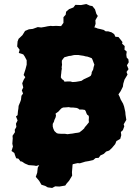

<svg xmlns="http://www.w3.org/2000/svg" viewBox="-20 -807 660 950"><path d="M216 120 204 113 185 107 174 88 157 68 164 48 167 22 174 10 159 14 149 12 122 10 103 2 88 -8H82L71 -22L60 -24L54 -40L51 -50L37 -60L44 -82L41 -96L43 -122L42 -135L54 -153L53 -165L61 -179L59 -195L67 -211L59 -231L67 -237L69 -258L71 -270L72 -283L81 -305L84 -314L86 -333L94 -344L88 -360L95 -374L90 -395L97 -412L105 -425L97 -436L106 -464L112 -487V-509L102 -528L95 -538L73 -545L77 -561L65 -577L67 -602L72 -615L91 -633L104 -654L123 -662L142 -664L167 -673L184 -671L202 -674L216 -677L231 -679L241 -678L257 -679L276 -678H283H284L283 -679L294 -694V-722L305 -734L307 -749L322 -762L343 -770L353 -783L381 -782L407 -787L425 -779L437 -777L450 -761L457 -738L464 -728L452 -707L453 -689L447 -671L454 -670L463 -666L477 -663L493 -659L503 -652H515L532 -647L545 -638L551 -625L566 -624L575 -613L586 -599L584 -591L597 -579L596 -561L607 -552L605 -536L607 -522L615 -514L617 -499L608 -484L616 -465L606 -451L611 -438L596 -413L590 -393L588 -378L577 -356L566 -340L572 -328L577 -315L589 -294L594 -280L600 -253L601 -240L605 -214L592 -192L595 -182L588 -163L578 -154L580 -138L575 -120L556 -109L550 -94L533 -74L520 -62L505 -57L494 -46L477 -38L468 -26L453 -25L441 -15L419 -10L401 -7L395 -5L375 1L364 0L342 5L339 7L338 22L336 45L337 62L322 87L309 102L303 111L274 116L253 115L238 123ZM339 -401 355 -402 373 -405 383 -407 395 -415 408 -421 417 -425 429 -432 433 -441 434 -450 441 -463 443 -474 447 -487 442 -500 438 -511 434 -519 421 -524 412 -527 404 -528 393 -531 379 -533 367 -535H351L343 -534L331 -531L321 -530L307 -526L299 -524L292 -516L286 -507V-497L287 -487L285 -474L286 -467L284 -456L283 -444L282 -437L281 -424L287 -415L294 -411L299 -403L316 -404H328ZM314 -143 328 -145 338 -146 354 -149 363 -150 373 -152 386 -162 396 -171 400 -178 408 -187 420 -202 419 -213 420 -225 419 -234 411 -240 408 -246 404 -257 400 -263 388 -265H373L367 -270L359 -273L341 -275H330L320 -277L309 -276L292 -275L284 -271L277 -264L269 -255L255 -245L257 -235L255 -226L249 -213L247 -205L241 -194V-181L244 -170L249 -159L253 -155L261 -148L268 -146L282 -145H301Z"/></svg>

Font: Winky Rough ExtraBold
Style: Italic
Weight: 800
Italic angle: -8.97852°
Designer: Simon Atzbach
Foundry: typofactur
Version: Version 1.206; ttfautohint (v1.8.4.7-5d5b)